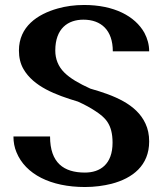

<svg xmlns="http://www.w3.org/2000/svg" viewBox="-20 -741 654 771"><path d="M34 -193C34 -170 38 -149 46 -130C82 -41 184 10 321 10C360 10 396 5 428 -3C512 -25 579 -76 579 -173C579 -200 574 -224 564 -245C528 -323 438 -358 343 -385C297 -406 262 -426 238 -450C214 -474 202 -504 202 -538C202 -627 253 -662 315 -662C386 -662 433 -620 433 -535H579C579 -562 572 -586 560 -609C522 -677 437 -721 318 -721C279 -721 244 -716 212 -707C130 -684 56 -634 56 -538C56 -510 62 -485 74 -464C115 -393 203 -360 293 -333C322 -320 345 -307 363 -295C401 -270 432 -244 432 -168C432 -81 382 -48 321 -48C236 -48 181 -87 181 -193Z"/></svg>

Font: Aerodynamic
Style: Regular
Weight: 500
Designer: Google
Version: Version 2.000980; 2014